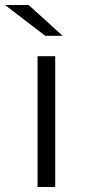

<svg xmlns="http://www.w3.org/2000/svg" viewBox="-52 -752 341 772"><path d="M99 0H170V-526H99ZM130 -608H200L63 -732H-32Z"/></svg>

Font: Malon Grotesk
Style: Regular
Weight: 400
Designer: Julieta Ulanovsky
Foundry: Julieta Ulanovsky
Version: Version 7.200